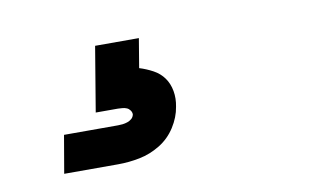

<svg xmlns="http://www.w3.org/2000/svg" viewBox="-38 -65 577 350"><g transform="rotate(-10 250.0 110.0)"><path d="M57 220 69 150H169Q173 150 177.5 149.5Q182 149 186.5 147.5Q191 146 194.5 143Q198 140 199 135Q199 131 196.5 127.5Q194 124 190.5 122.5Q187 121 182.5 120.5Q178 120 174 120H133L153 0H234L225 54Q238 58 250 64.5Q262 71 269.5 81.5Q277 92 279.5 106Q282 120 279 135Q276 154 264.5 172Q253 190 235 201Q217 212 197 216Q177 220 157 220Z"/></g></svg>

Font: Iosevka Slab Semibold Oblique
Style: Regular
Weight: 600
Italic angle: -9°
Monospace: yes
Designer: Belleve Invis
Foundry: Belleve Invis
Version: Version 11.1.1; ttfautohint (v1.8.3)